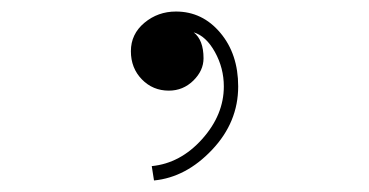

<svg xmlns="http://www.w3.org/2000/svg" viewBox="-20 -145 640 333"><path d="M272.9 12.2Q245.1 12.2 226.1 -7.3Q207 -26.9 207 -56.2Q207 -85.9 230.5 -105.5Q253.9 -125 285.2 -125Q331.1 -125 362.1 -88.1Q393.1 -51.3 393.1 4.9Q393.1 66.9 347.9 114.7Q302.7 162.6 247.1 168L243.2 143.1Q293 138.2 330.6 96.2Q368.2 54.2 368.2 4.9Q368.2 -26.9 352.8 -54.7Q337.4 -82.5 315.9 -88.9Q333 -75.7 333 -43.9Q333 -22.5 315.2 -5.1Q297.4 12.2 272.9 12.2Z"/></svg>

Font: Compagnon Light
Style: Regular
Weight: 400
Designer: Juliette Duhe, Lea Pradine
Foundry: Velvetyne Type Foundry
Version: Version 1.000;PS 001.000;hotconv 1.0.88;makeotf.lib2.5.64775